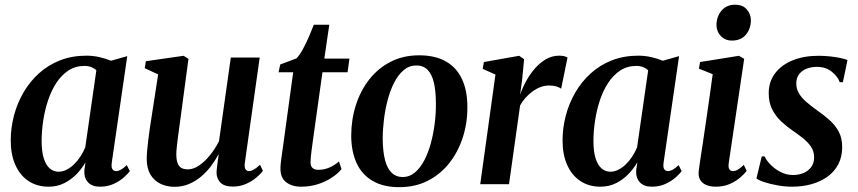

<svg xmlns="http://www.w3.org/2000/svg" viewBox="-20 -781 3636 814"><path d="M454 -92.5Q451 -71.5 456.8 -63.5Q462.5 -55.5 472.5 -55.5Q481.5 -55.5 492.5 -61.5Q503.5 -67.5 517.5 -81L530.5 -55.5Q523 -45 505.5 -29.2Q488 -13.5 462.2 -1.5Q436.5 10.5 404 10.5Q370.5 10.5 353.2 -8Q336 -26.5 337.5 -58.5L342.5 -93Q328.5 -68 305.8 -44Q283 -20 253 -4.8Q223 10.5 186.5 10.5Q136.5 10.5 100.2 -14Q64 -38.5 44.8 -82.5Q25.5 -126.5 25.5 -185.5Q25.5 -238 39 -290Q52.5 -342 79 -388Q105.5 -434 144.5 -469.5Q183.5 -505 234.2 -525Q285 -545 347 -545Q374.5 -545 401.8 -538.8Q429 -532.5 450.5 -523.5L519.5 -543ZM388.5 -483Q380.5 -491 367.8 -496.2Q355 -501.5 338 -501.5Q299.5 -501.5 270 -482Q240.5 -462.5 219 -429.8Q197.5 -397 183.8 -355.5Q170 -314 163.2 -269.5Q156.5 -225 156.5 -183Q156.5 -138 165.8 -109.2Q175 -80.5 191 -66.8Q207 -53 228 -53Q245.5 -53 262.2 -61.5Q279 -70 294 -84.5Q309 -99 321 -117.5Q333 -136 341.5 -156.5Z M719.5 11Q687 11 660.5 -1.8Q634 -14.5 618.2 -40.2Q602.5 -66 602 -106.5Q602 -122 604 -144Q606 -166 609 -190.8Q612 -215.5 615.5 -239.2Q619 -263 622 -281.5L650.5 -465.5L593.5 -492L598.5 -521.5L758.5 -544.5L779 -531.5L746 -285Q743.5 -265 740.2 -242.2Q737 -219.5 734.2 -197.8Q731.5 -176 729.5 -157.8Q727.5 -139.5 727.5 -127.5Q727.5 -104 732.8 -89.8Q738 -75.5 748.8 -69.2Q759.5 -63 776.5 -63Q800.5 -63 825 -80Q849.5 -97 871.2 -124.2Q893 -151.5 908.5 -182.5L958.5 -537H1081L1018 -90.5Q1015.5 -73 1020.5 -64.2Q1025.5 -55.5 1035 -55.5Q1044 -55.5 1055.5 -61.8Q1067 -68 1082.5 -82.5L1094.5 -57Q1086.5 -45 1068.2 -29.2Q1050 -13.5 1024.2 -1.8Q998.5 10 967.5 10Q931.5 10 915 -6.5Q898.5 -23 898 -48.5Q898 -52.5 898.8 -61Q899.5 -69.5 901 -80.8Q902.5 -92 904 -103.5Q905.5 -115 907 -124.5L905.5 -125Q891.5 -99 873 -74.8Q854.5 -50.5 831.2 -31.2Q808 -12 780.2 -0.5Q752.5 11 719.5 11Z M1306 -181Q1303 -160 1301 -144Q1299 -128 1297.8 -115.8Q1296.5 -103.5 1296.5 -93Q1296.5 -76.5 1305.2 -68.8Q1314 -61 1329 -61Q1355 -61 1377.2 -71Q1399.5 -81 1417 -96.5L1428 -64Q1412 -44.5 1386 -27.5Q1360 -10.5 1327.2 0Q1294.5 10.5 1256.5 10.5Q1217.5 10.5 1192.8 -8.8Q1168 -28 1169 -70Q1169 -75.5 1169.8 -84Q1170.5 -92.5 1172.2 -105.5Q1174 -118.5 1176.5 -136.5Q1179 -154.5 1182.5 -179L1223 -474.5H1161L1168 -507.5L1237 -533.5Q1249.5 -546 1263.5 -571.5Q1277.5 -597 1289.8 -625.5Q1302 -654 1310.5 -676H1376L1355 -532.5H1461.5L1453.5 -474.5H1347Z M1757 -546.5Q1824.5 -546.5 1870 -520.8Q1915.5 -495 1938.5 -446Q1961.5 -397 1961.5 -328Q1962 -261 1942.5 -199.8Q1923 -138.5 1885.8 -90.8Q1848.5 -43 1794.8 -15.2Q1741 12.5 1672.5 12.5Q1606 12.5 1560.8 -13.5Q1515.5 -39.5 1492.5 -88.2Q1469.5 -137 1469 -205Q1469 -273 1488.5 -334.5Q1508 -396 1545.2 -443.8Q1582.5 -491.5 1636 -519Q1689.5 -546.5 1757 -546.5ZM1745 -503.5Q1715 -503.5 1691.8 -484Q1668.5 -464.5 1651.5 -431.5Q1634.5 -398.5 1623.8 -358Q1613 -317.5 1607.8 -274.5Q1602.5 -231.5 1602.5 -192.5Q1603 -138 1612.5 -102Q1622 -66 1640.8 -48.2Q1659.5 -30.5 1686.5 -30.5Q1716.5 -30.5 1739.5 -50Q1762.5 -69.5 1779.5 -102.5Q1796.5 -135.5 1807.2 -176Q1818 -216.5 1823.2 -259.2Q1828.5 -302 1828 -341Q1828 -394.5 1819.5 -430.5Q1811 -466.5 1792.8 -485Q1774.5 -503.5 1745 -503.5Z M2016 0 2080.5 -465 2026.5 -489 2031.5 -518 2181 -544.5 2202 -530 2193.5 -442 2185 -379.5Q2195 -408.5 2211 -437.8Q2227 -467 2248.2 -491.2Q2269.5 -515.5 2295.2 -530.2Q2321 -545 2351 -545Q2363.5 -545 2372.8 -542.5Q2382 -540 2386 -537L2359 -404.5Q2355 -409 2341 -413.8Q2327 -418.5 2308 -418.5Q2289.5 -418.5 2271.5 -411.8Q2253.5 -405 2237.2 -393Q2221 -381 2207.5 -365.8Q2194 -350.5 2185 -334L2138 0Z M2793.5 -92.5Q2790.5 -71.5 2796.2 -63.5Q2802 -55.5 2812 -55.5Q2821 -55.5 2832 -61.5Q2843 -67.5 2857 -81L2870 -55.5Q2862.5 -45 2845 -29.2Q2827.5 -13.5 2801.8 -1.5Q2776 10.5 2743.5 10.5Q2710 10.5 2692.8 -8Q2675.5 -26.5 2677 -58.5L2682 -93Q2668 -68 2645.2 -44Q2622.5 -20 2592.5 -4.8Q2562.5 10.5 2526 10.5Q2476 10.5 2439.8 -14Q2403.5 -38.5 2384.2 -82.5Q2365 -126.5 2365 -185.5Q2365 -238 2378.5 -290Q2392 -342 2418.5 -388Q2445 -434 2484 -469.5Q2523 -505 2573.8 -525Q2624.5 -545 2686.5 -545Q2714 -545 2741.2 -538.8Q2768.5 -532.5 2790 -523.5L2859 -543ZM2728 -483Q2720 -491 2707.2 -496.2Q2694.5 -501.5 2677.5 -501.5Q2639 -501.5 2609.5 -482Q2580 -462.5 2558.5 -429.8Q2537 -397 2523.2 -355.5Q2509.5 -314 2502.8 -269.5Q2496 -225 2496 -183Q2496 -138 2505.2 -109.2Q2514.5 -80.5 2530.5 -66.8Q2546.5 -53 2567.5 -53Q2585 -53 2601.8 -61.5Q2618.5 -70 2633.5 -84.5Q2648.5 -99 2660.5 -117.5Q2672.5 -136 2681 -156.5Z M3014 10.5Q2991 10.5 2974 3.2Q2957 -4 2948.2 -19Q2939.5 -34 2942.5 -57.5Q2944 -72.5 2948.8 -103Q2953.5 -133.5 2959.8 -175Q2966 -216.5 2973 -265Q2980 -313.5 2987.5 -365Q2995 -416.5 3001.5 -466.5L2943 -490L2948 -518L3113 -544.5L3135 -531.5L3069.5 -89.5Q3067 -71.5 3072.2 -63.5Q3077.5 -55.5 3086.5 -55.5Q3096.5 -55.5 3107 -61.2Q3117.5 -67 3133.5 -82L3145.5 -56.5Q3137 -45 3119.2 -29.2Q3101.5 -13.5 3075 -1.5Q3048.5 10.5 3014 10.5ZM3083 -609Q3053.5 -609 3035.2 -629Q3017 -649 3017.5 -676.5Q3018.5 -712.5 3039.8 -736.8Q3061 -761 3096.5 -761Q3129 -761 3146.2 -741Q3163.5 -721 3163.5 -695Q3163 -658.5 3142.2 -633.8Q3121.5 -609 3083 -609Z M3553.5 -432.5H3540Q3532.5 -455.5 3507 -476.5Q3481.5 -497.5 3443.5 -497.5Q3419.5 -497.5 3399.8 -489.8Q3380 -482 3368.2 -467Q3356.5 -452 3356 -429Q3355.5 -405.5 3366.8 -386Q3378 -366.5 3397.8 -349.5Q3417.5 -332.5 3442.5 -314.5Q3472 -294 3496.5 -272.2Q3521 -250.5 3535.8 -223Q3550.5 -195.5 3550.5 -157Q3550.5 -116 3534 -84.5Q3517.5 -53 3488.2 -32Q3459 -11 3420.5 -0.2Q3382 10.5 3337.5 10.5Q3308.5 10.5 3277.2 5Q3246 -0.5 3221.5 -8.5Q3197 -16.5 3187 -24.5L3209.5 -118H3221.5Q3230.5 -99 3249 -80.8Q3267.5 -62.5 3291.5 -50.8Q3315.5 -39 3342.5 -39Q3365.5 -39 3385.8 -47.2Q3406 -55.5 3418.8 -72.2Q3431.5 -89 3431.5 -114Q3431.5 -138.5 3419.2 -157.5Q3407 -176.5 3386.2 -193.5Q3365.5 -210.5 3339.5 -228Q3316 -244 3292.8 -265.5Q3269.5 -287 3254.2 -316.5Q3239 -346 3239 -385.5Q3239 -434.5 3266 -470.2Q3293 -506 3340.5 -525.2Q3388 -544.5 3450 -544.5Q3475 -544.5 3500 -541.8Q3525 -539 3544.5 -534.8Q3564 -530.5 3573 -526.5Z"/></svg>

Font: Merriweather 72pt SemiBold
Style: Italic
Weight: 600
Italic angle: -7.8°
Version: Version 2.101